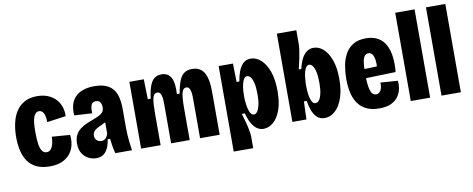

<svg xmlns="http://www.w3.org/2000/svg" viewBox="-70 -1022 3681 1495"><g transform="rotate(-10 1771.0 -275.0)"><path d="M246 13Q184 13 141.5 -7.5Q99 -28 73.5 -64.5Q48 -101 37 -150.5Q26 -200 26 -257Q26 -313 37 -364.5Q48 -416 73 -456Q98 -496 139.5 -519.5Q181 -543 241 -543Q289 -543 326.5 -527.5Q364 -512 388.5 -485.5Q413 -459 424.5 -424Q436 -389 434 -351L285 -330Q285 -357 280 -378.5Q275 -400 264 -412.5Q253 -425 235 -425Q221 -425 210.5 -415.5Q200 -406 193 -387.5Q186 -369 183 -339.5Q180 -310 180 -269Q180 -215 185.5 -177Q191 -139 204.5 -119.5Q218 -100 240 -100Q263 -100 276 -118Q289 -136 294.5 -162.5Q300 -189 300 -212L443 -201Q448 -163 440.5 -125.5Q433 -88 410.5 -57Q388 -26 347.5 -6.5Q307 13 246 13Z M613 13Q579 13 549.5 -3Q520 -19 502 -49.5Q484 -80 484 -125Q484 -164 498 -191.5Q512 -219 536 -237Q560 -255 587.5 -267Q615 -279 643 -289Q670 -299 689 -308.5Q708 -318 719 -332Q730 -346 730 -370Q730 -385 725.5 -397.5Q721 -410 711.5 -417.5Q702 -425 685 -425Q668 -425 657.5 -415Q647 -405 643.5 -385.5Q640 -366 642 -337L501 -345Q497 -389 506.5 -425.5Q516 -462 540 -488Q564 -514 602.5 -528Q641 -542 694 -542Q746 -542 782 -528Q818 -514 840 -487Q862 -460 871.5 -420Q881 -380 881 -326V-179Q881 -152 883 -119.5Q885 -87 889 -55.5Q893 -24 897 0H765Q756 -33 752 -59.5Q748 -86 744 -117H725Q719 -74 704.5 -45Q690 -16 668 -1.5Q646 13 613 13ZM675 -112Q688 -112 697 -116.5Q706 -121 712 -128Q718 -135 722 -144Q726 -153 729 -162V-281L762 -272Q750 -261 734.5 -253Q719 -245 703.5 -238Q688 -231 673.5 -224Q659 -217 648 -208.5Q637 -200 630.5 -189Q624 -178 624 -163Q624 -139 639.5 -125.5Q655 -112 675 -112Z M969 0V-335V-528H1083L1087 -370H1110Q1118 -434 1132.5 -471.5Q1147 -509 1169.5 -525.5Q1192 -542 1224 -542Q1253 -542 1272 -530Q1291 -518 1302 -495.5Q1313 -473 1316 -441.5Q1319 -410 1317 -370H1339Q1350 -435 1365.5 -472Q1381 -509 1405.5 -525.5Q1430 -542 1465 -542Q1502 -542 1526 -527.5Q1550 -513 1563 -488Q1576 -463 1582 -433.5Q1588 -404 1589 -374.5Q1590 -345 1590 -320V0H1435V-296Q1435 -313 1434.5 -333Q1434 -353 1430.5 -370Q1427 -387 1419 -397.5Q1411 -408 1397 -408Q1376 -408 1367 -385.5Q1358 -363 1355.5 -327.5Q1353 -292 1353 -256V0H1206V-296Q1206 -314 1205.5 -333.5Q1205 -353 1201.5 -370Q1198 -387 1190 -397.5Q1182 -408 1168 -408Q1145 -408 1136 -384Q1127 -360 1125 -324.5Q1123 -289 1123 -254V0Z M1675 148V-253V-528H1788L1791 -382H1813Q1819 -422 1832 -458Q1845 -494 1868.5 -518Q1892 -542 1930 -542Q1973 -542 2010.5 -508.5Q2048 -475 2070.5 -411.5Q2093 -348 2093 -258Q2093 -168 2071 -107.5Q2049 -47 2013 -16.5Q1977 14 1936 14Q1906 14 1882.5 -3Q1859 -20 1841.5 -52Q1824 -84 1812 -130H1788Q1797 -101 1806.5 -65.5Q1816 -30 1822.5 3Q1829 36 1829 57V148ZM1881 -109Q1895 -109 1907 -124.5Q1919 -140 1927 -173.5Q1935 -207 1935 -260Q1935 -314 1927 -347.5Q1919 -381 1906.5 -396.5Q1894 -412 1879 -412Q1862 -412 1852.5 -395Q1843 -378 1837.5 -354Q1832 -330 1830.5 -306Q1829 -282 1829 -268V-254Q1829 -248 1830 -231.5Q1831 -215 1834 -194Q1837 -173 1842.5 -153.5Q1848 -134 1857.5 -121.5Q1867 -109 1881 -109Z M2420 14Q2382 14 2358 -9Q2334 -32 2321.5 -67.5Q2309 -103 2303 -142H2281L2276 0H2165V-265V-698H2319V-590Q2319 -570 2315 -541Q2311 -512 2303.5 -475.5Q2296 -439 2285 -394H2305Q2316 -442 2332.5 -474Q2349 -506 2372.5 -523Q2396 -540 2426 -540Q2468 -540 2503.5 -508.5Q2539 -477 2561 -416.5Q2583 -356 2583 -267Q2583 -177 2560.5 -114Q2538 -51 2500.5 -18.5Q2463 14 2420 14ZM2369 -113Q2384 -113 2396.5 -128.5Q2409 -144 2417 -178Q2425 -212 2425 -265Q2425 -318 2417 -351.5Q2409 -385 2396.5 -400.5Q2384 -416 2371 -416Q2356 -416 2346.5 -403Q2337 -390 2331.5 -370.5Q2326 -351 2323.5 -330Q2321 -309 2320 -292.5Q2319 -276 2319 -270V-256Q2319 -242 2320.5 -218Q2322 -194 2327 -170.5Q2332 -147 2342 -130Q2352 -113 2369 -113Z M2850 14Q2788 14 2746.5 -7.5Q2705 -29 2680.5 -66Q2656 -103 2646 -152.5Q2636 -202 2636 -258Q2636 -310 2645 -360.5Q2654 -411 2676.5 -452Q2699 -493 2739 -517.5Q2779 -542 2840 -542Q2898 -542 2937 -519Q2976 -496 2997 -454.5Q3018 -413 3024 -358.5Q3030 -304 3024 -243L2754 -235V-307L2904 -312L2887 -281Q2891 -337 2885.5 -368Q2880 -399 2868 -411.5Q2856 -424 2839 -424Q2820 -424 2808.5 -407.5Q2797 -391 2792.5 -357.5Q2788 -324 2788 -271Q2788 -185 2800.5 -141.5Q2813 -98 2846 -98Q2857 -98 2866 -104Q2875 -110 2881.5 -120.5Q2888 -131 2891 -147Q2894 -163 2893 -183L3030 -173Q3033 -145 3027.5 -112.5Q3022 -80 3002.5 -51Q2983 -22 2946 -4Q2909 14 2850 14Z M3101 0V-698H3254V0Z M3344 0V-698H3497V0Z"/></g></svg>

Font: Bricolage Grotesque Condensed ExtraBold
Style: Regular
Weight: 800
Width: 3
Designer: Mathieu Triay
Foundry: Atelier Triay
Version: Version 1.000;gftools[0.9.30]